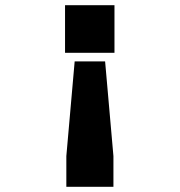

<svg xmlns="http://www.w3.org/2000/svg" viewBox="-20 -576 690 738"><path d="M230 -556H420V-373H230ZM384 -340 416 24V142H235V24L267 -340Z"/></svg>

Font: Azeret Mono
Style: Bold
Weight: 700
Designer: Martin Vácha
Foundry: Displaay
Version: Version 1.002